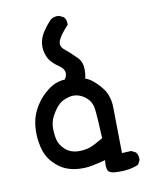

<svg xmlns="http://www.w3.org/2000/svg" viewBox="-82 -738 663 840"><g transform="rotate(-10 250.0 -318.0)"><path d="M374 41Q334 41 328.6 23.4Q323.2 5.9 327.1 -19.5Q297.9 -11.7 268.6 -5.9Q239.3 0 207.5 -2Q175.8 -3.9 148.4 -15.6Q121.1 -27.3 94.7 -55.7Q68.4 -84 58.6 -126.5Q48.8 -168.9 51.8 -210.9Q54.7 -252.9 71.3 -286.1Q87.9 -319.3 111.3 -343.8Q134.8 -368.2 159.2 -381.8Q183.6 -395.5 214.8 -397.5Q238.3 -433.6 201.2 -458.5Q164.1 -483.4 152.3 -511.7Q140.6 -540 143.6 -567.4Q146.5 -594.7 162.1 -618.7Q177.7 -642.6 197.3 -664.1Q214.8 -679.7 239.3 -675.8L258.8 -666Q270.5 -652.3 268.6 -630.9Q232.4 -592.8 223.1 -568.8Q213.9 -544.9 236.3 -526.9Q258.8 -508.8 288.1 -479.5Q317.4 -450.2 303.7 -385.7Q325.2 -379.9 353.5 -351.6Q381.8 -323.2 391.6 -297.9Q401.4 -272.5 402.3 -245.1Q403.3 -217.8 405.3 -37.1L446.3 -39.1L465.8 -29.3Q477.5 -15.6 475.6 5.9L465.8 25.4Q424.8 43 374 41ZM293.9 -95.7 331.1 -116.2Q327.1 -211.9 322.3 -248.5Q317.4 -285.2 286.1 -306.2Q254.9 -327.1 221.2 -319.3Q187.5 -311.5 169.9 -292Q152.3 -272.5 139.6 -248Q127 -223.6 127 -196.3Q127 -168.9 132.8 -144.5Q138.7 -120.1 162.1 -99.1Q185.5 -78.1 224.1 -78.1Q262.7 -78.1 293.9 -95.7Z"/></g></svg>

Font: NaikaiFont
Style: Regular
Weight: 400
Version: Version 1.67